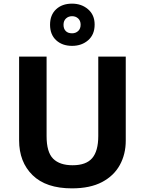

<svg xmlns="http://www.w3.org/2000/svg" viewBox="-20 -1025 796 1055"><path d="M671 -252Q671 -178 638.5 -118.5Q606 -59 540.5 -24.5Q475 10 375 10Q233 10 159 -62.5Q85 -135 85 -254V-714H236V-277Q236 -189 272 -153Q308 -117 379 -117Q453 -117 486.5 -156Q520 -195 520 -278V-714H671ZM376.1 -773Q322 -773 288.5 -804Q255 -835 255 -889Q255 -943 288.3 -974Q321.5 -1005 375.9 -1005Q428 -1005 464 -974Q500 -943 500 -890.1Q500 -835 464.5 -804Q429 -773 376.1 -773ZM376 -842Q396 -842 409.5 -854.6Q423 -867.2 423 -889.1Q423 -911 409.6 -923.5Q396.2 -936 376.1 -936Q356 -936 342.5 -923.4Q329 -910.8 329 -888.9Q329 -867 341.2 -854.5Q353.3 -842 376 -842Z"/></svg>

Font: Noto Sans Gunjala Gondi
Style: Regular
Weight: 400
Designer: Ek Type
Foundry: Ek Type
Version: Version 1.004